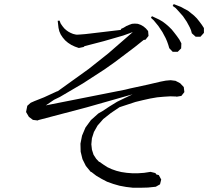

<svg xmlns="http://www.w3.org/2000/svg" viewBox="-20 -886 1040 931"><path d="M738.3 -40 750 -37.1 761.7 -15.6 755.9 7.8 735.4 19.5 697.3 23.4 661.1 24.4H625L591.8 20.5L559.6 14.6L529.3 5.9L499 -4.9L472.7 -18.6L446.3 -34.2L424.8 -50.8L422.9 -51.8L419.9 -52.7L396.5 -81.1L379.9 -114.3L371.1 -150.4L370.1 -189.5L377.9 -228.5L394.5 -267.6L420.9 -303.7L457 -335.9L477.5 -347.7L509.8 -369.1L547.9 -392.6L585.9 -411.1L623 -428.7L399.4 -365.2L166 -303.7L163.1 -301.8L139.6 -304.7L120.1 -319.3L106.4 -342.8L112.3 -373L128.9 -387.7L146.5 -395.5L193.4 -414.1L254.9 -442.4L260.7 -444.3L410.2 -551.8L504.9 -627L624 -730.5L578.1 -713.9L483.4 -686.5L389.6 -662.1L385.7 -658.2L362.3 -653.3L342.8 -660.2L326.2 -668L309.6 -678.7L295.9 -690.4L284.2 -704.1L274.4 -718.8L267.6 -734.4L263.7 -751L259.8 -785.2L268.6 -786.1L274.4 -771.5L283.2 -758.8L292 -748L301.8 -739.3L311.5 -732.4L322.3 -726.6L334 -721.7L345.7 -718.8L352.5 -717.8L370.1 -718.8L393.6 -720.7L418.9 -723.6L567.4 -741.2L565.4 -745.1L580.1 -752L592.8 -759.8L606.4 -765.6L620.1 -770.5L633.8 -771.5L648.4 -770.5L662.1 -765.6L675.8 -757.8L687.5 -748L698.2 -735.4L700.2 -711.9L685.5 -693.4L676.8 -692.4L632.8 -657.2L537.1 -585L487.3 -549.8L381.8 -481.4L270.5 -416L242.2 -402.3L210.9 -380.9L202.1 -375L586.9 -451.2L610.4 -457L696.3 -475.6L758.8 -490.2L784.2 -495.1L807.6 -497.1L831.1 -494.1L853.5 -482.4L871.1 -463.9L874 -439.5L859.4 -420.9L835.9 -417L835 -418L805.7 -418.9L774.4 -417L742.2 -414.1L708 -408.2L672.9 -400.4L636.7 -391.6L559.6 -366.2L517.6 -337.9L480.5 -308.6L453.1 -277.3L435.5 -246.1L425.8 -215.8L422.9 -186.5L425.8 -160.2L433.6 -135.7L446.3 -116.2L460.9 -100.6L461.9 -101.6L481.4 -87.9L501 -75.2L522.5 -65.4L544.9 -57.6L568.4 -51.8L594.7 -47.9L621.1 -45.9H649.4L678.7 -47.9L710 -52.7L733.4 -46.9ZM790 -685.5 783.2 -701.2 775.4 -715.8 767.6 -730.5 748 -759.8 725.6 -787.1 711.9 -799.8 716.8 -807.6 752 -791 768.6 -781.2 784.2 -769.5 798.8 -756.8 812.5 -743.2 825.2 -727.5 837.9 -710.9 849.6 -694.3 859.4 -675.8 858.4 -651.4 841.8 -634.8H817.4L800.8 -652.3L795.9 -668.9ZM900.4 -752.9 885.7 -780.3 867.2 -807.6 844.7 -833 832 -846.7 817.4 -857.4 822.3 -866.2 857.4 -852.5 875 -842.8 891.6 -834 906.2 -822.3 920.9 -810.5 934.6 -796.9 946.3 -782.2 958 -766.6 968.8 -750V-726.6L952.1 -708H928.7L910.2 -724.6L906.2 -739.3Z"/></svg>

Font: Kurinto Seri
Style: Regular
Weight: 400
Designer: Kurinto was developed by Clint Goss from a range of fonts that are compatible with the SIL Open Font License Version 1.1
Foundry: Clinton F. Goss
Version: Version 2.196; July 25, 2020